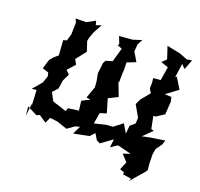

<svg xmlns="http://www.w3.org/2000/svg" viewBox="-158 -921 1359 1307"><g transform="rotate(20 522.0 -268.0)"><path d="M331 -711 323 -741 263 -708 186 -707 198 -682 196 -596 182 -547 157 -539 159 -517 165 -432 137 -408 113 -380 92 -312 137 -298 143 -271 126 -222 69 -155 103 -159 109 -46 106 -64 94 32 88 -34 160 3 183 -6 236 30 255 -12 310 -5 384 20 435 -16 467 -24 438 35 549 13 580 -20 606 23 631 36 713 -23 706 37 753 6C787 14 821 22 853 31L802 48L846 95L822 154L854 164L853 180L914 189L905 210L991 110L1001 95L996 48L995 -19L1002 -58L1035 -104L1044 -135L940 -119L883 -107L948 -170L928 -176L910 -265L927 -266L983 -303L989 -396L982 -428L933 -430L1017 -493L969 -571L960 -563L974 -664L1001 -637L1029 -710L992 -704L936 -726L838 -746L867 -658L836 -628L890 -609L874 -511L821 -506L825 -475L824 -432L842 -404L788 -338L770 -299L817 -217L815 -175L781 -146L776 -87L739 -149L677 -101L636 -99L547 -78L561 -158L607 -172L575 -280L571 -268L645 -305L607 -403L613 -399L614 -493L617 -459L614 -544L677 -569L639 -633L643 -687L674 -743L663 -724L601 -704L505 -696L525 -645L519 -633L552 -621L523 -520L476 -506L465 -485L458 -421L456 -410L467 -352L470 -311L440 -227L470 -222L414 -194L422 -125L346 -115L338 -91L273 -113L254 -118L236 -125L206 -182L240 -219L249 -280L274 -332L248 -357L297 -412L278 -447C297 -471 317 -496 336 -520L313 -589L317 -613L333 -658L369 -724Z"/></g></svg>

Font: Asimov Aggro
Style: It
Weight: 500
Designer: Google
Version: Version 2.000980; 2014